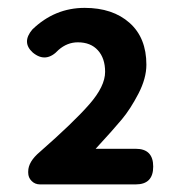

<svg xmlns="http://www.w3.org/2000/svg" viewBox="-20 -907 464 495"><path d="M330.1 -431.6H83Q70.3 -431.6 61.5 -440.4Q52.7 -449.2 52.7 -461.9V-464.8Q52.7 -490.2 83 -515.6Q169.9 -591.8 210.4 -638.2Q251 -684.6 251 -721.7Q251 -756.8 232.4 -777.3Q213.9 -797.9 180.7 -797.9Q153.3 -797.9 130.9 -778.3Q98.6 -743.2 64.5 -771.5Q35.2 -797.9 63.5 -831.1Q121.1 -886.7 198.2 -886.7Q270.5 -886.7 314 -848.1Q357.4 -809.6 357.4 -740.2Q357.4 -705.1 336.9 -665.5Q316.4 -626 294.4 -599.6Q272.5 -573.2 226.6 -523.4H330.1Q375 -523.4 375 -477.5Q375 -431.6 330.1 -431.6Z"/></svg>

Font: GenSenMaruGothic TW TTF Bold
Style: Regular
Weight: 700
Version: Version 1.301